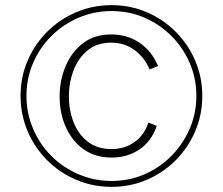

<svg xmlns="http://www.w3.org/2000/svg" viewBox="-20 -722 867 747"><path d="M414 5Q341 5 276.5 -22.5Q212 -50 163.5 -98.5Q115 -147 87.5 -211.5Q60 -276 60 -349Q60 -422 87.5 -486Q115 -550 163.5 -598.5Q212 -647 276.5 -674.5Q341 -702 414 -702Q487 -702 551 -674.5Q615 -647 663.5 -598.5Q712 -550 739.5 -486Q767 -422 767 -349Q767 -276 739.5 -211.5Q712 -147 663.5 -98.5Q615 -50 551 -22.5Q487 5 414 5ZM414 -109Q352 -109 307 -140Q262 -171 237 -225.5Q212 -280 212 -347Q212 -409 235 -464Q258 -519 302.5 -553.5Q347 -588 413 -588Q475 -588 522.5 -556Q570 -524 595 -465L562 -452Q542 -499 503 -527.5Q464 -556 413 -556Q358 -556 321.5 -526.5Q285 -497 266.5 -449Q248 -401 248 -347Q248 -293 266.5 -246Q285 -199 322 -170.5Q359 -142 414 -142Q465 -142 503.5 -169.5Q542 -197 557 -245L590 -232Q569 -172 522.5 -140.5Q476 -109 414 -109ZM414 -18Q483 -18 542.5 -44Q602 -70 647 -115.5Q692 -161 718 -221Q744 -281 744 -349Q744 -417 718 -477Q692 -537 647 -582Q602 -627 542.5 -653Q483 -679 414 -679Q346 -679 285.5 -653Q225 -627 180 -582Q135 -537 109 -477.5Q83 -418 83 -349Q83 -281 109 -220.5Q135 -160 180 -115Q225 -70 285.5 -44Q346 -18 414 -18Z"/></svg>

Font: Hanken Grotesk ExtraLight
Style: Italic
Weight: 250
Italic angle: -8°
Designer: Alfredo Marco Pradil
Foundry: Hanken Design Co.
Version: Version 3.013